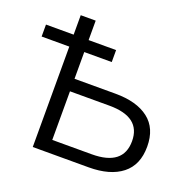

<svg xmlns="http://www.w3.org/2000/svg" viewBox="-124 -835 982 965"><g transform="rotate(20 367.0 -352.5)"><path d="M148 0V-537H0V-601H148V-705H228V-601H375V-537H228V-394H447Q561 -394 624.5 -345Q688 -296 688 -198Q688 -100 624.5 -50Q561 0 447 0ZM228 -67H439Q607 -67 607 -198Q607 -327 439 -327H228Z"/></g></svg>

Font: Winston
Style: Regular
Weight: 400
Designer: Original fonts by Vernon Adams / Changes by Cristiano Sobral
Foundry: Original fonts by Vernon Adams / Changes by Cristiano Sobral
Version: Version 2.503;July 17, 2020;FontCreator 13.0.0.2655 64-bit